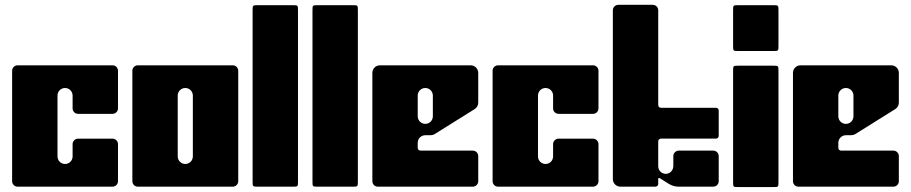

<svg xmlns="http://www.w3.org/2000/svg" viewBox="-20 -770 3757 792"><path d="M466.7 -322.8V-478.2C466.7 -490.5 456.6 -500.6 444.2 -500.6H52.5C40.1 -500.6 30 -490.5 30 -478.2V-22.5C30 -10.1 40 0 52.5 0H444.2C456.6 0 466.7 -10 466.7 -22.5V-175.5C466.7 -187.9 456.6 -198 444.2 -198H302C289.6 -198 279.5 -187.9 279.5 -175.5V-124.8C279.5 -107.5 265.6 -93.6 248.3 -93.6C231.1 -93.6 217.2 -107.5 217.2 -124.8V-375.8C217.2 -393.1 231.1 -407 248.3 -407C265.6 -407 279.5 -393.1 279.5 -375.8V-322.8C279.5 -310.4 289.6 -300.4 302 -300.4H444.2C456.6 -300.4 466.7 -310.4 466.7 -322.8Z M940.2 -500.6H548.5C536 -500.6 526 -490.5 526 -478.2V-22.5C526 -10.1 536 0 548.5 0H940.2C952.6 0 962.7 -10.1 962.7 -22.5V-478.2C962.7 -490.5 952.6 -500.6 940.2 -500.6ZM775.5 -124.8C775.5 -107.5 761.6 -93.6 744.3 -93.6C735.7 -93.6 727.9 -97.1 722.3 -102.7C716.6 -108.4 713.1 -116.2 713.1 -124.8V-375.8C713.1 -393.1 727.1 -407 744.3 -407C753 -407 760.8 -403.5 766.4 -397.9C772 -392.2 775.5 -384.5 775.5 -375.8Z M1022 -726.1V-22.5C1022 0 1022 0 1044.5 0H1186.7C1209.2 0 1209.2 0 1209.2 -22.5V-726.1C1209.2 -748.6 1209.2 -748.6 1186.7 -748.6H1044.5C1022 -748.6 1022 -748.6 1022 -726.1Z M1269 -726.1V-22.5C1269 0 1269 0 1291.5 0H1433.7C1456.2 0 1456.2 0 1456.2 -22.5V-726.1C1456.2 -748.6 1456.2 -748.6 1433.7 -748.6H1291.5C1269 -748.6 1269 -748.6 1269 -726.1Z M1930.2 0C1942.6 0 1952.7 -10 1952.7 -22.5V-126.2C1952.7 -138.6 1942.6 -148.7 1930.2 -148.7H1714.4C1708.2 -148.7 1703.1 -153.7 1703.1 -159.9V-181C1703.1 -198.2 1717.1 -212.2 1734.3 -212.2H1756.6C1762.4 -212.2 1768.1 -213.8 1773.1 -216.9L1938 -320C1947.1 -325.7 1952.7 -335.7 1952.7 -346.5V-469.4C1952.7 -486.7 1938.7 -500.6 1921.5 -500.6H1547.2C1530 -500.6 1516 -486.7 1516 -469.4V-22.5C1516 -10.1 1526 0 1538.5 0H1930.2ZM1703.1 -375.8C1703.1 -393.1 1717.1 -407 1734.3 -407C1751.6 -407 1765.5 -393.1 1765.5 -375.8V-290.2C1765.5 -273 1751.6 -259 1734.4 -259C1717.1 -259 1703.1 -273 1703.1 -290.2V-375.8Z M2448.7 -322.8V-478.2C2448.7 -490.5 2438.6 -500.6 2426.2 -500.6H2034.5C2022.1 -500.6 2012 -490.5 2012 -478.2V-22.5C2012 -10.1 2022 0 2034.5 0H2426.2C2438.6 0 2448.7 -10 2448.7 -22.5V-175.5C2448.7 -187.9 2438.6 -198 2426.2 -198H2284C2271.6 -198 2261.5 -187.9 2261.5 -175.5V-124.8C2261.5 -107.5 2247.6 -93.6 2230.3 -93.6C2213.1 -93.6 2199.2 -107.5 2199.2 -124.8V-375.8C2199.2 -393.1 2213.1 -407 2230.3 -407C2247.6 -407 2261.5 -393.1 2261.5 -375.8V-322.8C2261.5 -310.4 2271.6 -300.4 2284 -300.4H2426.2C2438.6 -300.4 2448.7 -310.4 2448.7 -322.8Z M2922.2 -148.7H2780C2767.6 -148.7 2757.5 -138.6 2757.5 -126.2V-85.4C2757.5 -68.7 2745 -54 2728.4 -52.9C2718.9 -52.3 2710.3 -56 2704.3 -62C2698.7 -67.7 2695.2 -75.5 2695.2 -84.1V-187C2695.2 -193.2 2700.2 -198.2 2706.4 -198.2H2933.4C2939.6 -198.2 2944.7 -203.3 2944.7 -209.5V-314.2C2944.7 -320.3 2939.6 -325.4 2933.4 -325.4H2706.4C2700.2 -325.4 2695.2 -330.4 2695.2 -336.6V-727.7C2695.2 -740.1 2685.1 -750.1 2672.7 -750.1H2530.5C2518.1 -750.1 2508 -740.1 2508 -727.7V-31.2C2508 -14 2521.9 0 2539.2 0H2683.9C2690.1 0 2695.2 -5 2695.2 -11.2V-32.3C2695.2 -35.2 2698.4 -37 2700.9 -35.4L2739.3 -11.4C2751.2 -4 2765 0 2779 0H2922.2C2934.6 0 2944.7 -10 2944.7 -22.5V-126.2C2944.7 -138.6 2934.6 -148.7 2922.2 -148.7Z M3004 -476.5V-20.8C3004 1.6 3004 1.6 3026.5 1.6H3168.7C3191.2 1.6 3191.2 1.6 3191.2 -20.8V-476.5C3191.2 -499 3191.2 -499 3168.7 -499H3026.5C3004 -499 3004 -499 3004 -476.5ZM3004 -726.1V-582.1C3004 -559.6 3004 -559.6 3026.5 -559.6H3168.7C3191.2 -559.6 3191.2 -559.6 3191.2 -582.1V-726.1C3191.2 -748.6 3191.2 -748.6 3168.7 -748.6H3026.5C3004 -748.6 3004 -748.6 3004 -726.1Z M3665.2 0C3677.6 0 3687.7 -10 3687.7 -22.5V-126.2C3687.7 -138.6 3677.6 -148.7 3665.2 -148.7H3449.4C3443.2 -148.7 3438.1 -153.7 3438.1 -159.9V-181C3438.1 -198.2 3452.1 -212.2 3469.3 -212.2H3491.6C3497.4 -212.2 3503.1 -213.8 3508.1 -216.9L3673 -320C3682.1 -325.7 3687.7 -335.7 3687.7 -346.5V-469.4C3687.7 -486.7 3673.7 -500.6 3656.5 -500.6H3282.2C3265 -500.6 3251 -486.7 3251 -469.4V-22.5C3251 -10.1 3261 0 3273.5 0H3665.2ZM3438.1 -375.8C3438.1 -393.1 3452.1 -407 3469.3 -407C3486.6 -407 3500.5 -393.1 3500.5 -375.8V-290.2C3500.5 -273 3486.6 -259 3469.4 -259C3452.1 -259 3438.1 -273 3438.1 -290.2V-375.8Z"/></svg>

Font: Gridlock
Style: Regular
Weight: 400
Designer: Abhik Krishna Ghosh
Version: Version 001.000